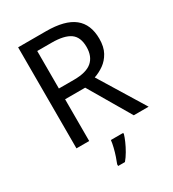

<svg xmlns="http://www.w3.org/2000/svg" viewBox="-219 -834 1061 1175"><g transform="rotate(-30 311.0 -246.5)"><path d="M294 -714Q427 -714 490.5 -663.5Q554 -613 554 -511Q554 -454 533 -416Q512 -378 479.5 -355Q447 -332 411 -320L607 0H502L329 -295H187V0H97V-714ZM289 -636H187V-371H294Q381 -371 421 -405.5Q461 -440 461 -507Q461 -577 419 -606.5Q377 -636 289 -636ZM392 61V70Q387 88 375 115.5Q363 143 346.5 171.5Q330 200 312 221H264V209Q271 192 280 165.5Q289 139 296 110.5Q303 82 305 61Z"/></g></svg>

Font: Apis
Style: Regular
Weight: 400
Designer: Monotype Design Team
Foundry: Monotype Imaging Inc.
Version: Version 2.000; build 0001